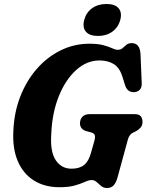

<svg xmlns="http://www.w3.org/2000/svg" viewBox="-20 -930 736 964"><path d="M429 -710.5Q472 -710.5 499.2 -703Q526.5 -695.5 543 -687.8Q559.5 -680 570.5 -680Q586 -680 595.2 -688.2Q604.5 -696.5 614.5 -705Q624.5 -713.5 641.5 -713.5Q682.5 -713.5 685.5 -658L691.5 -514.5Q693 -491.5 682.5 -480.2Q672 -469 657 -467.5Q621 -464 608.5 -500.5L595 -543.5Q581.5 -589 552 -607.8Q522.5 -626.5 479.5 -626.5Q416 -626.5 362.8 -578.8Q309.5 -531 275.8 -448Q242 -365 237.5 -259.5Q231 -168.5 259.8 -125.8Q288.5 -83 339 -83Q379 -83 402.2 -101.8Q425.5 -120.5 436.5 -161.5L453.5 -221.5Q459 -242 455.8 -251.5Q452.5 -261 438 -265L412 -272Q381.5 -282 381.5 -311.5Q382 -332 394.5 -344.5Q407 -357 431 -357H654Q679 -357 687.2 -345.8Q695.5 -334.5 695.5 -317Q695.5 -300.5 685.5 -289.2Q675.5 -278 663.5 -271.5L647 -263.5Q628.5 -254.5 621.5 -227.5L572 -46Q563.5 -13 550.8 0.5Q538 14 517.5 14Q500 14 488 4Q476 -6 465.2 -16Q454.5 -26 439.5 -26Q426.5 -26 407 -17Q387.5 -8 356.8 1Q326 10 279 10Q204 10 150.2 -23.8Q96.5 -57.5 69.5 -120.5Q42.5 -183.5 47 -271Q50.5 -364.5 81.5 -444.5Q112.5 -524.5 164.8 -584.2Q217 -644 284.8 -677.2Q352.5 -710.5 429 -710.5ZM472 -749.5Q429.5 -749.5 411.2 -771Q393 -792.5 403 -830.5Q412.5 -867 442.2 -888.5Q472 -910 514.5 -910Q557.5 -910 575.5 -888.5Q593.5 -867 584 -830.5Q574 -793 544.2 -771.2Q514.5 -749.5 472 -749.5Z"/></svg>

Font: Fraunces 144pt SuperSoft
Style: Bold Italic
Weight: 700
Italic angle: -16°
Version: Version 1.000;[0bf87f6ff]